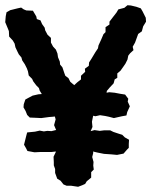

<svg xmlns="http://www.w3.org/2000/svg" viewBox="-24 -703 586 735"><path d="M81 -125 76 -135 68 -149 73 -169 77 -185 80 -196 110 -199 128 -203 144 -200 157 -202 173 -201 189 -205H191L188 -212L183 -224L189 -246L186 -257L177 -256L164 -255L134 -251L114 -252L90 -253L80 -263L74 -278L66 -292L67 -304L73 -322L84 -328L101 -337L123 -342L136 -343L128 -356L125 -366L115 -376L103 -392L99 -401L86 -414L83 -430L79 -441L71 -457L61 -472L58 -483L48 -495L43 -505L35 -522L32 -536L25 -548L11 -563L10 -584L6 -594L-4 -618L-2 -641L1 -656L15 -664L43 -671L57 -674L67 -667L77 -663L102 -662L115 -640L117 -630L131 -625L137 -611L147 -597L149 -587L158 -570L171 -558V-540L179 -525L190 -513L196 -498L198 -484L205 -467L206 -456L215 -445L222 -424L226 -413L238 -404L245 -390L260 -377L272 -388L286 -399V-413L302 -428L301 -440L316 -451L317 -464L326 -478L332 -488L341 -503L351 -518L353 -529L364 -553L372 -572L380 -580V-599L395 -609V-620L408 -637L422 -655L429 -667L452 -673L464 -683L477 -682L498 -677L515 -671L522 -659L534 -635L535 -620L524 -602L519 -583L505 -573L497 -551L493 -540L484 -524L487 -511L474 -499L467 -490L464 -475L456 -459L447 -446L437 -432L425 -422V-405L415 -399L411 -384L396 -368L385 -355L384 -348L394 -350L415 -348L436 -344L455 -341L467 -325L465 -314L473 -296L463 -274L460 -261L443 -258L412 -251L393 -256L379 -259L359 -262L341 -258L333 -260L332 -257L328 -237L330 -217L323 -201L338 -205L358 -202L374 -204H398L410 -198L431 -191L444 -187L454 -177L470 -168L469 -152V-137L462 -130L449 -115L424 -110L403 -112L374 -114L349 -119L332 -123L333 -118L329 -102L334 -83L333 -69L335 -54L325 -44V-23L308 -9L302 1L291 6L275 12L248 8H231L219 3L208 -11L195 -19L187 -41V-56L182 -70V-82L181 -103L190 -122L189 -123L172 -121H146H128L108 -120Z"/></svg>

Font: Winky Rough SemiBold
Style: Regular
Weight: 600
Designer: Simon Atzbach
Foundry: typofactur
Version: Version 1.206; ttfautohint (v1.8.4.7-5d5b)